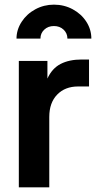

<svg xmlns="http://www.w3.org/2000/svg" viewBox="-20 -806 414 826"><path d="M61 -544H184V-468Q204 -512 241 -531Q278 -550 331 -550H363V-434H316Q260 -434 226 -399Q192 -364 192 -303V0H61ZM212 -786Q256 -786 293 -766Q330 -746 351.5 -712.5Q373 -679 373 -640H270Q270 -663 253.5 -678.5Q237 -694 212 -694Q187 -694 170.5 -678.5Q154 -663 154 -640H51Q51 -678 73 -712Q95 -746 132 -766Q169 -786 212 -786Z"/></svg>

Font: Evergrow Sans
Style: Bold
Weight: 700
Foundry: 10Web
Version: Version 1.000